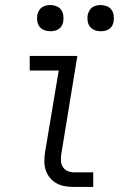

<svg xmlns="http://www.w3.org/2000/svg" viewBox="-20 -742 490 762"><path d="M275 0Q256 0 238 -3Q220 -6 204.5 -14.5Q189 -23 178 -36.5Q167 -50 161.5 -66.5Q156 -83 156 -101.5Q156 -120 159 -139L213 -462H98V-520H287L223 -129Q221 -116 222 -102.5Q223 -89 230 -78.5Q237 -68 249 -63Q261 -58 275 -58H350V0ZM380 -618Q367 -618 355.5 -622.5Q344 -627 337 -636Q330 -645 328 -657.5Q326 -670 328 -683Q330 -691 334.5 -699.5Q339 -708 346.5 -713Q354 -718 362.5 -720Q371 -722 380 -722Q392 -722 403.5 -717.5Q415 -713 422 -704Q429 -695 431 -682.5Q433 -670 431 -657Q430 -649 425.5 -640.5Q421 -632 413.5 -627Q406 -622 397 -620Q388 -618 380 -618ZM180 -618Q167 -618 155.5 -622.5Q144 -627 137 -636Q130 -645 128 -657.5Q126 -670 128 -683Q130 -691 134.5 -699.5Q139 -708 146.5 -713Q154 -718 162.5 -720Q171 -722 180 -722Q192 -722 203.5 -717.5Q215 -713 222 -704Q229 -695 231 -682.5Q233 -670 231 -657Q230 -649 225.5 -640.5Q221 -632 213.5 -627Q206 -622 197 -620Q188 -618 180 -618Z"/></svg>

Font: Iosevka Etoile Light Oblique
Style: Regular
Weight: 300
Italic angle: -9°
Designer: Belleve Invis
Foundry: Belleve Invis
Version: Version 15.5.2; ttfautohint (v1.8.4)